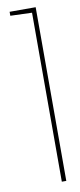

<svg xmlns="http://www.w3.org/2000/svg" viewBox="-83 -731 317 762"><g transform="rotate(-10 75.5 -350.0)"><path d="M15 -684 102 -681V0H120V-700H15Z"/></g></svg>

Font: Advent Pro Thin
Style: Regular
Weight: 250
Version: Version 3.000